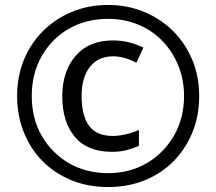

<svg xmlns="http://www.w3.org/2000/svg" viewBox="-20 -744 871 774"><path d="M416 10Q334 10 266.5 -18Q199 -46 150.5 -95.5Q102 -145 75.5 -212Q49 -279 49 -357Q49 -436 76.5 -503Q104 -570 154 -619.5Q204 -669 270.5 -696.5Q337 -724 416 -724Q493 -724 560 -696.5Q627 -669 677 -619.5Q727 -570 755 -503Q783 -436 783 -357Q783 -277 755.5 -210Q728 -143 679 -93.5Q630 -44 563 -17Q496 10 416 10ZM416 -46Q503 -46 572 -86.5Q641 -127 681.5 -197.5Q722 -268 722 -357Q722 -422 699 -479Q676 -536 635 -578.5Q594 -621 538 -644.5Q482 -668 416 -668Q326 -668 256.5 -627.5Q187 -587 147.5 -516.5Q108 -446 108 -357Q108 -267 148 -197Q188 -127 257.5 -86.5Q327 -46 416 -46ZM431 -132Q332 -132 281.5 -192.5Q231 -253 231 -356Q231 -456 284.5 -518.5Q338 -581 435 -581Q500 -581 558 -552L530 -491Q480 -517 436 -517Q376 -517 342.5 -474.5Q309 -432 309 -357Q309 -278 339 -237Q369 -196 435 -196Q459 -196 487 -202.5Q515 -209 540 -220V-156Q515 -145 489.5 -138.5Q464 -132 431 -132Z"/></svg>

Font: Noto Sans Gurmukhi SemiCondensed Medium
Style: Regular
Weight: 500
Width: 4
Designer: Jelle Bosma - Monotype Design Team
Foundry: Monotype Imaging Inc.
Version: Version 2.004; ttfautohint (v1.8.4.7-5d5b)